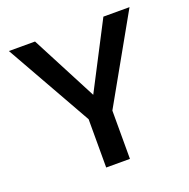

<svg xmlns="http://www.w3.org/2000/svg" viewBox="-121 -791 893 908"><g transform="rotate(-20 325.0 -337.5)"><path d="M262 0H381.5V-243L625 -675H493.5L322 -344L149.5 -675H18L262 -243Z"/></g></svg>

Font: Anybody Medium
Style: Regular
Weight: 500
Designer: Tyler Finck
Foundry: Etcetera Type Company
Version: Version 1.110